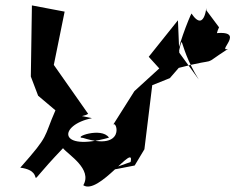

<svg xmlns="http://www.w3.org/2000/svg" viewBox="-20 -631 870 710"><path d="M643 -436 638 -556 530 -421 569 -378 477 -294 398 -169C411 -191 448 -70 287 -121C246 -122 355 -163 383 -122C192 -68 196 -169 320 -194C136 -235 256 -179 306 -210L179 -391L219 -588L98 -611L94 -348L121 -277L185 -223C139 -118 165 -135 55 -11C170 4 40 98 213 -83C232 -59 323 -6 288 54C345 92 480 -107 463 -32L365 3L478 -19L514 -79L543 -316L608 -342L641 -380C806 -423 713 -379 823 -450C776 -437 916 -538 733 -501C811 -444 762 -475 790 -530L743 -593C744 -634 742 -501 688 -581C681 -569 630 -444 629 -391C669 -534 626 -480 715 -337Z"/></svg>

Font: Asimov Silicon
Style: Regular
Weight: 400
Designer: Google
Version: Version 2.000980; 2014